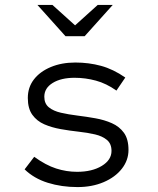

<svg xmlns="http://www.w3.org/2000/svg" viewBox="-20 -750 640 780"><path d="M295 10Q230 10 174 -7.5Q118 -25 80 -62L119 -113Q166 -79 208 -65.5Q250 -52 293 -52Q354 -52 393.5 -76Q433 -100 433 -137Q433 -166 414.5 -181.5Q396 -197 366 -204Q336 -211 299.5 -215Q263 -219 226.5 -225.5Q190 -232 160 -245Q130 -258 111.5 -283.5Q93 -309 93 -352Q93 -395 117.5 -427Q142 -459 186 -477.5Q230 -496 286 -496Q341 -496 390.5 -482.5Q440 -469 489 -435L453 -382Q412 -411 369.5 -422.5Q327 -434 283 -434Q228 -434 194 -413Q160 -392 160 -357Q160 -329 178.5 -314Q197 -299 227.5 -292Q258 -285 294.5 -280.5Q331 -276 367.5 -269.5Q404 -263 434.5 -249.5Q465 -236 483.5 -210.5Q502 -185 502 -141Q502 -99 475 -64.5Q448 -30 401 -10Q354 10 295 10ZM246 -603 132 -730H193L285 -647L377 -730H438L324 -603Z"/></svg>

Font: Red Hat Mono
Style: Regular
Weight: 400
Designer: Pentagram, MCKL
Foundry: Pentagram, MCKL
Version: Version 1.023